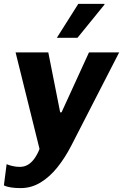

<svg xmlns="http://www.w3.org/2000/svg" viewBox="-43 -780 632 986"><path d="M63 186Q35 186 13 182.5Q-9 179 -23 172L-9 63Q1 68 20.5 72.5Q40 77 58 77Q82 77 100.5 66Q119 55 134 34Q149 13 160 -15L37 -511H205L266 -203H273L414 -511H569L322 -30Q291 30 252 79Q213 128 165.5 157Q118 186 63 186ZM249 -586 359 -760H493L494 -757L355 -586Z"/></svg>

Font: Chivo Medium
Style: Bold Italic
Weight: 700
Italic angle: -8.05°
Version: Version 2.002